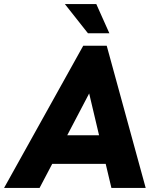

<svg xmlns="http://www.w3.org/2000/svg" viewBox="-54 -921 772 941"><path d="M-34 0H140L202 -118H464L492 0H660L469 -697H354ZM264 -901 377 -758H482L418 -901ZM275.5 -258 383 -463 431.5 -258Z"/></svg>

Font: HK Grotesk Black
Style: Italic
Weight: 900
Italic angle: -16°
Designer: Alfredo Marco Pradil
Foundry: Hanken Design Co.
Version: Version 3.001;FEAKit 1.0